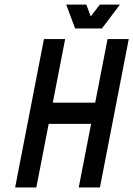

<svg xmlns="http://www.w3.org/2000/svg" viewBox="-20 -829 589 849"><path d="M455.6 -656.2H549.3L421.9 0H328.1L382.8 -281.2H195.3L140.6 0H46.9L174.3 -656.2H268.1L213.4 -375H400.9ZM312 -703.1 272.9 -808.6H361.8L381.3 -756.3L421.4 -808.6H510.3L430.7 -703.1Z"/></svg>

Font: Lambda
Style: Italic
Weight: 400
Italic angle: -11°
Designer: GGBotNet
Version: 0.22